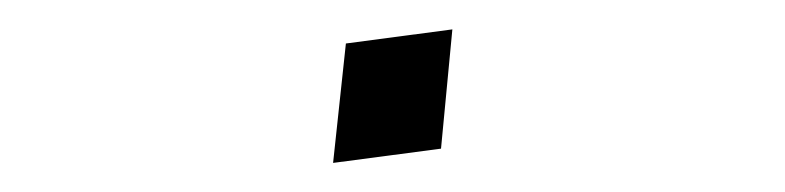

<svg xmlns="http://www.w3.org/2000/svg" viewBox="-20 -319 540 132"><path d="M291 -298.8 217.8 -289.1 209 -207 283.2 -216.8Z"/></svg>

Font: Comic Neue Angular
Style: Regular
Weight: 400
Designer: Craig Rozynski
Foundry: Craig Rozynski
Version: Version 2.003